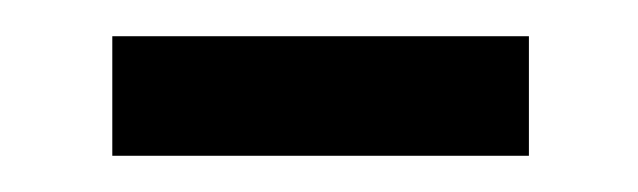

<svg xmlns="http://www.w3.org/2000/svg" viewBox="-20 -304 352 106"><path d="M42 -218V-284H272V-218Z"/></svg>

Font: Assistant Medium
Style: Regular
Weight: 500
Designer: Hebrew By Ben Nathan, Latin by Paul Hunt
Version: Version 3.000